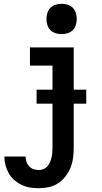

<svg xmlns="http://www.w3.org/2000/svg" viewBox="-20 -770 540 1013"><path d="M185 223Q162 223 139 219.5Q116 216 95 206Q74 196 56 180.5Q38 165 26.5 144.5Q15 124 9 101.5Q3 79 3 56H115Q115 70 119.5 83.5Q124 97 134 107.5Q144 118 157.5 122.5Q171 127 185 127Q198 127 210 122Q222 117 230.5 107Q239 97 244 85Q249 73 252 60.5Q255 48 256 35.5Q257 23 257 10V-223H173V-297H257V-424H138V-520H369V-297H435V-223H369V10Q369 37 365.5 63.5Q362 90 352 114.5Q342 139 325.5 160.5Q309 182 287 196.5Q265 211 238.5 217Q212 223 185 223ZM305 -590Q289 -590 273 -595Q257 -600 246 -611Q235 -622 230 -638Q225 -654 225 -670Q225 -686 230 -702Q235 -718 246 -729Q257 -740 273 -745Q289 -750 305 -750Q321 -750 337 -745Q353 -740 364 -729Q375 -718 380 -702Q385 -686 385 -670Q385 -654 380 -638Q375 -622 364 -611Q353 -600 337 -595Q321 -590 305 -590Z"/></svg>

Font: Iosevka Fixed
Style: Bold
Weight: 700
Monospace: yes
Designer: Belleve Invis
Foundry: Belleve Invis
Version: Version 32.3.0